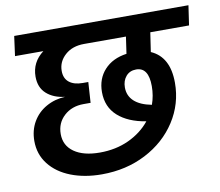

<svg xmlns="http://www.w3.org/2000/svg" viewBox="-75 -781 979 854"><g transform="rotate(-10 414.0 -354.0)"><path d="M640 -602 627 -515Q709 -479 709 -362Q709 -267 658 -188Q607 -109 518 -63Q429 -17 319 -17Q241 -17 179.5 -41Q118 -65 83 -110Q48 -155 48 -215Q48 -263 70 -301Q92 -339 131 -361Q170 -383 217 -385Q165 -391 134 -419Q103 -447 103 -496Q103 -561 157 -602H29L41 -691H828L815 -602ZM530 -602H341Q288 -602 255 -572.5Q222 -543 222 -501Q222 -467 244 -449.5Q266 -432 305 -432H330L324 -339H292Q239 -339 204 -307Q169 -275 169 -225Q169 -173 211 -143.5Q253 -114 327 -114Q399 -114 457.5 -141Q516 -168 554 -215Q473 -228 427.5 -269Q382 -310 382 -377Q382 -437 418.5 -477Q455 -517 519 -526ZM486 -380Q486 -342 512.5 -317.5Q539 -293 591 -283Q605 -322 605 -365Q605 -450 549 -450Q520 -450 503 -430Q486 -410 486 -380Z"/></g></svg>

Font: FiraGO Medium
Style: Italic
Weight: 500
Italic angle: -8°
Designer: bBox Type GmbH
Foundry: bBox Type GmbH
Version: Version 1.001